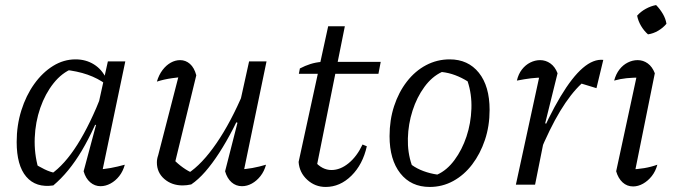

<svg xmlns="http://www.w3.org/2000/svg" viewBox="-20 -731 2670 760"><path d="M191 3Q122 13 84 -31.5Q46 -76 46 -169Q46 -235 64.5 -294Q83 -353 115.5 -398.5Q148 -444 190 -470Q232 -496 279 -496Q320 -496 352 -476Q384 -456 401 -419L400 -397Q336 -445 234 -455L268 -460Q225 -443 192 -401.5Q159 -360 139.5 -304Q120 -248 117.5 -185.5Q115 -123 132 -64L111 -86Q134 -72 156 -61Q178 -50 204 -45L181 -41Q236 -79 286.5 -159Q337 -239 385 -362L402 -348Q355 -221 304 -135Q253 -49 191 3ZM379 -25 364 -60Q391 -61 418 -66Q445 -71 474 -79Q467 -53 452 -34Q437 -15 417.5 -4.5Q398 6 378 6Q355 6 337 -9.5Q319 -25 311 -53L360 -236L352 -239L407 -488H476Z M757 -433 671 -80 665 -102Q683 -83 704 -68Q725 -53 743 -46L723 -44Q779 -80 836.5 -163.5Q894 -247 945 -368L958 -337Q930 -274 902.5 -221Q875 -168 847.5 -125.5Q820 -83 792.5 -51.5Q765 -20 737 -1Q719 3 703 3Q660 3 630.5 -22.5Q601 -48 601 -88Q601 -102 606 -116L695 -461L728 -429Q693 -426 661 -421.5Q629 -417 601 -408Q609 -435 623.5 -454Q638 -473 656 -483Q674 -493 693 -493Q715 -493 732 -478Q749 -463 757 -433ZM871 -53 920 -245 913 -248 966 -488H1035L939 -25L923 -60Q952 -61 979 -66Q1006 -71 1033 -79Q1026 -53 1011 -34Q996 -15 977 -4.5Q958 6 938 6Q914 6 896.5 -9.5Q879 -25 871 -53Z M1269 9Q1227 9 1196 -19.5Q1165 -48 1162 -90L1279 -627H1345L1230 -54L1225 -93Q1255 -58 1292 -58Q1327 -58 1360 -85Q1393 -112 1415 -159L1432 -152Q1416 -80 1371 -35.5Q1326 9 1269 9ZM1163 -439 1167 -460Q1188 -471 1208.5 -477.5Q1229 -484 1252 -486H1487L1478 -439Z M1681 9Q1607 9 1564.5 -45Q1522 -99 1522 -192Q1522 -256 1540 -311Q1558 -366 1590.5 -408Q1623 -450 1666.5 -473Q1710 -496 1760 -496Q1833 -496 1875.5 -443Q1918 -390 1918 -296Q1918 -232 1899.5 -177Q1881 -122 1849 -80Q1817 -38 1774 -14.5Q1731 9 1681 9ZM1711 -40Q1749 -57 1779 -97.5Q1809 -138 1826.5 -190.5Q1844 -243 1846 -300.5Q1848 -358 1831 -409Q1807 -424 1781.5 -433.5Q1756 -443 1729 -446Q1690 -428 1660 -387Q1630 -346 1613 -293Q1596 -240 1594.5 -183.5Q1593 -127 1610 -78Q1631 -63 1657 -53.5Q1683 -44 1711 -40Z M2022 0 2122 -461 2134 -424Q2106 -424 2081.5 -421Q2057 -418 2026 -412Q2032 -438 2046 -456Q2060 -474 2079 -483.5Q2098 -493 2118 -493Q2140 -493 2158.5 -480Q2177 -467 2187 -441L2138 -243L2146 -240L2098 0ZM2113 -119 2101 -151Q2152 -271 2198.5 -348.5Q2245 -426 2287 -462Q2329 -498 2368 -494L2341 -382L2282 -400Q2239 -360 2197.5 -291.5Q2156 -223 2113 -119Z M2488 -25 2473 -60Q2503 -61 2530 -65.5Q2557 -70 2582 -79Q2575 -53 2560 -34Q2545 -15 2525.5 -4Q2506 7 2486 7Q2462 7 2444.5 -9Q2427 -25 2419 -53L2507 -461L2520 -424Q2485 -424 2460.5 -421.5Q2436 -419 2411 -412Q2418 -438 2432 -456Q2446 -474 2465 -483.5Q2484 -493 2504 -493Q2526 -493 2544 -480Q2562 -467 2572 -441ZM2577 -711Q2592 -696 2603.5 -676.5Q2615 -657 2618 -637Q2605 -621 2585.5 -609.5Q2566 -598 2545 -595Q2529 -609 2517.5 -628.5Q2506 -648 2502 -669Q2516 -685 2536 -696Q2556 -707 2577 -711Z"/></svg>

Font: Piazzolla Thin
Style: Italic
Weight: 400
Italic angle: -11.3°
Version: Version 2.005